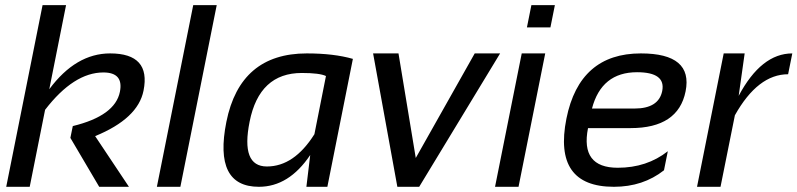

<svg xmlns="http://www.w3.org/2000/svg" viewBox="-20 -718 3065 738"><path d="M3.9 0 143.6 -698.2H233.9L169.4 -375Q271.5 -512.7 403.3 -512.7Q560.5 -512.7 531.7 -369.6Q510.3 -262.2 345.7 -194.8L475.6 0H361.3L250.5 -188L259.8 -233.4Q422.4 -272.9 440.9 -365.2Q455.6 -439.5 377.4 -439.5Q263.7 -439.5 153.3 -295.9L94.2 0Z M813 -698.2 673.3 0H583L722.7 -698.2Z M1232.9 -425.8Q1208.5 -437.5 1140.1 -437.5Q976.6 -437.5 939.5 -250.5Q904.8 -78.1 1005.9 -78.1Q1110.4 -78.1 1188.5 -202.1ZM1238.3 0H1157.7L1172.4 -122.1Q1090.3 0 975.1 0Q800.3 0 850.1 -249.5Q902.8 -512.7 1159.2 -512.7Q1263.2 -512.7 1336.4 -491.7Z M1414.1 -512.7H1511.7L1578.1 -110.8L1804.7 -512.7H1902.3L1591.3 0H1507.3Z M2075.7 -512.7 1973.1 0H1882.8L1985.4 -512.7ZM2112.8 -698.2 2095.7 -612.8H2005.4L2022.5 -698.2Z M2615.2 -366.7Q2586.9 -225.6 2403.8 -225.6H2240.2Q2210 -73.2 2354.5 -73.2Q2466.3 -73.2 2546.9 -136.7L2532.2 -63.5Q2451.7 0 2339.8 0Q2105 0 2157.2 -262.2Q2207.5 -512.7 2443.4 -512.7Q2644.5 -512.7 2615.2 -366.7ZM2255.4 -300.8H2418.9Q2511.7 -300.8 2525.4 -368.2Q2539.6 -440.4 2428.7 -440.4Q2292 -440.4 2255.4 -300.8Z M2659.2 0 2761.7 -512.7H2842.3L2819.3 -349.6Q2906.2 -512.7 3025.4 -512.7L3009.3 -432.6Q2893.1 -432.6 2804.7 -274.9L2749.5 0Z"/></svg>

Font: Sansation
Style: Italic
Weight: 400
Designer: Bernd Montag
Version: Version 1.301